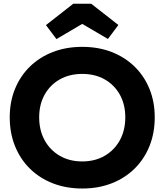

<svg xmlns="http://www.w3.org/2000/svg" viewBox="-20 -1031 911 1063"><path d="M435.3 12.7Q346.4 12.7 272.7 -16Q199.1 -44.6 145.6 -97.3Q92.1 -150 63 -222.3Q33.9 -294.5 33.9 -381.5Q33.9 -467.5 63.1 -538.9Q92.3 -610.3 145.7 -662.5Q199.1 -714.6 272.7 -743.1Q346.3 -771.6 435.4 -771.6Q524.4 -771.6 598 -743.1Q671.5 -714.6 724.9 -662.5Q778.3 -610.3 807.5 -538.9Q836.7 -467.4 836.7 -381.4Q836.7 -294.4 807.6 -222.2Q778.5 -150 725 -97.3Q671.5 -44.6 598 -16Q524.4 12.7 435.3 12.7ZM435.2 -137.2Q505.8 -137.2 559.5 -168.4Q613.3 -199.6 643.5 -254.5Q673.7 -309.5 673.7 -381.6Q673.7 -452.7 643.5 -506.9Q613.3 -561.1 559.6 -591.5Q506 -621.8 435.4 -621.8Q364.8 -621.8 311.1 -591.5Q257.3 -561.1 227.1 -506.9Q196.9 -452.7 196.9 -381.6Q196.9 -309.5 227.1 -254.5Q257.3 -199.6 311 -168.4Q364.7 -137.2 435.2 -137.2ZM484.7 -1010.5 635.4 -892.7 577.5 -815.3 435.3 -898.7 292.5 -814.6 234.5 -892 385.9 -1010.5Z"/></svg>

Font: Hepta Slab ExtraLight
Style: Regular
Weight: 200
Designer: Michael LaGattuta
Foundry: Michael LaGattuta
Version: Version 1.100